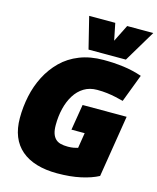

<svg xmlns="http://www.w3.org/2000/svg" viewBox="-136 -1034 932 1137"><g transform="rotate(15 330.0 -465.0)"><path d="M324 10Q254 10 198.5 -6.5Q143 -23 104.5 -56Q66 -89 46.5 -137.5Q27 -186 27 -250Q27 -318 41 -384.5Q55 -451 85 -509.5Q115 -568 161 -613.5Q207 -659 271.5 -684.5Q336 -710 418 -710Q483 -710 540.5 -702.5Q598 -695 654 -676L589 -505Q566 -511 541 -516.5Q516 -522 488 -525.5Q460 -529 427 -529Q381 -529 346.5 -508Q312 -487 289 -450Q266 -413 254.5 -365.5Q243 -318 243 -265Q243 -234 249.5 -214Q256 -194 268.5 -181.5Q281 -169 300 -164Q319 -159 345 -159Q365 -159 381 -162Q397 -165 406 -168L421 -262H340L366 -420H636L575 -41Q532 -18 468.5 -4Q405 10 324 10ZM660 -940 544 -746H315L267 -940H427L448 -836L500 -940Z"/></g></svg>

Font: Georama ExtraCondensed Thin Black
Style: Italic
Weight: 900
Italic angle: -9°
Version: Version 1.001